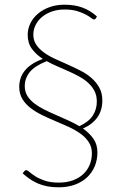

<svg xmlns="http://www.w3.org/2000/svg" viewBox="-20 -731 520 818"><path d="M85.5 -364Q85.5 -341 96.2 -323.2Q107 -305.5 125.2 -291.2Q143.5 -277 167.2 -265Q191 -253 217 -241.8Q243 -230.5 269 -218.8Q295 -207 318 -193.5Q357.5 -211.5 375 -238Q392.5 -264.5 392.5 -298.5Q392.5 -323.5 382.8 -342.8Q373 -362 356.5 -377.2Q340 -392.5 318.2 -404.5Q296.5 -416.5 273 -427Q249.5 -437.5 225 -448Q200.5 -458.5 179 -470.5Q127.5 -450 106.5 -423.5Q85.5 -397 85.5 -364ZM388 -652.5Q385 -648 380.5 -648Q376 -648 367.8 -654.8Q359.5 -661.5 345 -669.2Q330.5 -677 308.5 -683.8Q286.5 -690.5 255 -690.5Q225 -690.5 200.5 -681.8Q176 -673 158.5 -658.2Q141 -643.5 131.5 -624Q122 -604.5 122 -583.5Q122 -558.5 134.8 -540Q147.5 -521.5 168 -506.8Q188.5 -492 215 -480Q241.5 -468 269 -455.8Q296.5 -443.5 323 -430Q349.5 -416.5 370 -398.5Q390.5 -380.5 403.2 -357.5Q416 -334.5 416 -303Q416 -261 394.8 -231Q373.5 -201 333.5 -183.5Q360.5 -164.5 377.8 -140.2Q395 -116 395 -81.5Q395 -50.5 384 -23.5Q373 3.5 351.8 23.8Q330.5 44 299.8 55.5Q269 67 229.5 67Q203 67 181.5 62.8Q160 58.5 141.8 50.8Q123.5 43 107.5 32Q91.5 21 76.5 7.5L83 -1Q86.5 -6 92 -6Q97 -6 106.2 2.2Q115.5 10.5 131.2 20.5Q147 30.5 171.2 38.8Q195.5 47 230.5 47Q264.5 47 290.8 37.2Q317 27.5 335 10.5Q353 -6.5 362.2 -29.2Q371.5 -52 371.5 -78Q371.5 -105 358.2 -125.2Q345 -145.5 323.2 -161.2Q301.5 -177 273.8 -189.8Q246 -202.5 216.8 -214.8Q187.5 -227 159.8 -240.5Q132 -254 110.2 -270.8Q88.5 -287.5 75.2 -309.5Q62 -331.5 62 -361Q62 -379.5 67.5 -396.8Q73 -414 85 -429.2Q97 -444.5 116 -457.2Q135 -470 162.5 -480Q134.5 -498 116.2 -522.5Q98 -547 98 -582.5Q98 -608 109.2 -631.2Q120.5 -654.5 141.2 -672.2Q162 -690 190.8 -700.5Q219.5 -711 254.5 -711Q297.5 -711 330.5 -699Q363.5 -687 393 -661Z"/></svg>

Font: Lato ExtraLight
Style: Regular
Weight: 275
Designer: Lukasz Dziedzic with Adam Twardoch and Botio Nikoltchev
Foundry: tyPoland Lukasz Dziedzic
Version: Version 2.015; 2015-08-06; http://www.latofonts.com/